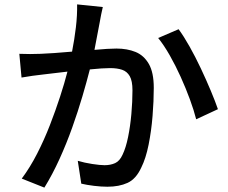

<svg xmlns="http://www.w3.org/2000/svg" viewBox="-20 -816 1040 874"><path d="M793 -683Q816 -652 842.5 -605Q869 -558 894 -505Q919 -452 939.5 -403Q960 -354 972 -319L873 -273Q863 -313 844.5 -363.5Q826 -414 802.5 -466Q779 -518 752.5 -564.5Q726 -611 700 -643ZM68 -571Q94 -570 117 -570Q140 -570 165 -571Q189 -572 227 -574.5Q265 -577 308 -581Q319 -637 325.5 -692Q332 -747 331 -796L448 -784Q444 -768 440.5 -750Q437 -732 434 -715L410 -589Q441 -592 467 -593.5Q493 -595 510 -595Q559 -595 597 -579.5Q635 -564 657.5 -525Q680 -486 680 -416Q680 -357 674.5 -288.5Q669 -220 656.5 -157.5Q644 -95 623 -53Q599 -1 560.5 16.5Q522 34 469 34Q441 34 408 30Q375 26 350 20L334 -84Q364 -75 400 -69.5Q436 -64 456 -64Q483 -64 504 -73.5Q525 -83 538 -112Q553 -143 563 -192Q573 -241 578 -297Q583 -353 583 -405Q583 -448 570.5 -469.5Q558 -491 535.5 -498.5Q513 -506 481 -506Q465 -506 441.5 -504.5Q418 -503 389 -500Q375 -445 355 -377Q335 -309 309 -236Q283 -163 251 -92.5Q219 -22 182 38L79 -3Q117 -54 149 -116.5Q181 -179 207 -246Q233 -313 253.5 -376Q274 -439 287 -490L177 -477Q158 -475 128.5 -471Q99 -467 78 -463Z"/></svg>

Font: Source Han Sans SC Medium
Style: Regular
Weight: 500
Designer: Ryoko NISHIZUKA 西塚涼子 (kana, bopomofo & ideographs); Paul D. Hunt (Latin, Greek & Cyrillic); Sandoll Communications 산돌커뮤니
Foundry: Adobe
Version: Version 2.004;hotconv 1.0.118;makeotfexe 2.5.65603